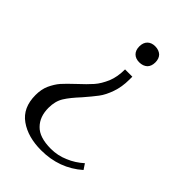

<svg xmlns="http://www.w3.org/2000/svg" viewBox="-214 -582 896 896"><g transform="rotate(45 233.5 -134.0)"><path d="M227 -402C236 -393 249 -388 265 -388C282 -388 295 -393 305 -402C314 -411 319 -424 319 -441C319 -458 314 -471 305 -480C295 -489 282 -494 265 -494C249 -494 236 -489 227 -480C218 -471 213 -458 213 -441C213 -424 218 -411 227 -402ZM88 186C126 213 174 226 232 226C312 226 380 201 437 151C437 151 419 124 419 124C397 144 372 160 345 171C318 183 289 189 259 189C208 189 172 177 150 154C127 131 116 100 116 61C116 33 122 8 135 -13C148 -34 167 -57 192 -84C213 -108 230 -129 243 -146C256 -163 267 -185 276 -211C285 -236 290 -266 290 -299C290 -299 290 -318 290 -318C290 -318 242 -318 242 -318C242 -285 237 -257 227 -232C216 -207 204 -186 189 -169C174 -152 154 -132 129 -109C106 -88 89 -70 76 -56C63 -41 53 -24 44 -5C35 15 31 37 31 62C31 118 50 159 88 186Z"/></g></svg>

Font: BUSH 25 TRIRONG 0515 A
Style: Regular
Weight: 400
Designer: Katatrad Team
Foundry: CadsonDemak